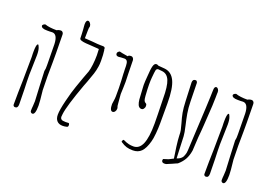

<svg xmlns="http://www.w3.org/2000/svg" viewBox="-108 -1101 2014 1415"><g transform="rotate(20 899.5 -393.5)"><path d="M204 -25Q204 -46 206 -62Q208 -90 208 -101L202 -221Q200 -255 197 -334Q202 -353 201 -378V-391Q200 -408 200 -464Q200 -524 199 -545Q196 -622 154 -622L135 -621H113Q68 -621 66 -642Q66 -647 72 -652Q78 -657 87 -659Q120 -647 179 -647Q194 -656 211 -656Q219 -656 225 -649Q231 -642 231 -632Q233 -560 233 -487V-414L232 -305Q232 -253 234 -195L235 -188V-187Q244 -109 244 -79Q244 -8 221 -8Q214 -8 209 -13Q204 -18 204 -25ZM69 -24Q69 -122 72 -213Q74 -335 74 -400Q74 -413 73 -424V-442Q73 -465 75.5 -481Q78 -497 83 -501Q84 -502 87 -502Q89 -502 92 -496.5Q95 -491 98 -483Q106 -463 106 -425L104 -346L102 -269Q102 -225 105 -153L107 -39Q107 -9 85 -9Q78 -9 73.5 -13.5Q69 -18 69 -24Z M461 0Q432 0 416 -17Q400 -34 400 -66Q400 -102 419 -179.5Q438 -257 455 -304Q467 -341 484 -386Q495 -413 505 -442Q512 -463 516.5 -500.5Q521 -538 521 -576Q521 -595 519 -623L513 -624L441 -629Q386 -631 370 -641Q364 -646 364 -650L363 -683Q363 -703 361 -720.5Q359 -738 359 -743Q358 -749 358 -759Q358 -792 375 -792Q383 -792 391 -782Q399 -772 400 -759Q400 -753 397 -744L396 -724L395 -663Q403 -663 453 -659Q503 -654 522 -654H530H538Q549 -654 553 -650.5Q557 -647 558 -637Q558 -633 557 -631L559 -630Q564 -597 564 -547Q564 -519 561 -502Q556 -469 547 -441.5Q538 -414 521 -368Q511 -344 507 -332Q439 -145 432 -82Q430 -68 430 -61Q430 -48 438.5 -41Q447 -34 472 -34Q486 -34 495 -35Q504 -35 503 -15Q501 -5 492 -4Q477 0 461 0Z M797 -257Q797 -243 789.5 -233Q782 -223 772 -223Q749 -223 749 -276Q749 -281 752.5 -301.5Q756 -322 756 -340V-404Q756 -417 754 -463L751 -516V-527Q751 -540 750 -545Q750 -550 749.5 -575Q749 -600 742 -611Q735 -622 720 -622Q705 -622 693 -621Q679 -619 676 -619Q653 -619 653 -637V-639Q653 -650 670 -659Q688 -655 691 -654Q731 -647 737 -646Q740 -656 762 -656Q770 -656 776 -649Q782 -642 783 -632Q785 -556 785 -526L787 -463L786 -420L784 -367Q784 -356 787 -330L790 -295Q792 -281 792 -276Q797 -263 797 -257Z M1131 -420V-263Q1131 -226 1127 -182.5Q1123 -139 1116 -116Q1100 -58 1075 -32.5Q1050 -7 1009 -7Q980 -7 959 -13.5Q938 -20 914 -36Q914 -36 910 -40V-41Q910 -45 913.5 -50.5Q917 -56 920 -57H921Q948 -44 966 -40Q984 -36 1003 -36Q1049 -36 1071 -88Q1093 -140 1093 -248Q1093 -289 1092 -319L1089 -441Q1089 -539 1071 -582.5Q1053 -626 1012 -630L981 -633Q968 -631 965 -618Q962 -605 958 -559Q956 -541 956 -504Q956 -474 960 -416Q962 -389 966.5 -380Q971 -371 979 -367Q984 -365 986.5 -360.5Q989 -356 989 -344Q989 -335 981 -324Q973 -313 958 -316Q943 -320 936 -336Q929 -352 926.5 -376.5Q924 -401 921 -468L920 -489Q920 -513 924 -559Q927 -615 934 -639.5Q941 -664 957 -664Q964 -664 974 -658L1023 -654Q1078 -649 1104.5 -593.5Q1131 -538 1131 -420Z M1429 -656Q1437 -656 1444 -647Q1451 -638 1451 -625Q1451 -623 1450.5 -613Q1450 -603 1450 -581Q1448 -529 1448 -517L1438 -360Q1436 -334 1435 -319.5Q1434 -305 1433 -296L1430 -262L1424 -156Q1417 -114 1401 -85.5Q1385 -57 1355 -31Q1347 -28 1337.5 -23.5Q1328 -19 1319 -15Q1276 4 1274 4Q1269 5 1261 5Q1242 5 1239 -10V-14Q1239 -20 1242 -24L1280 -36L1315 -54Q1309 -88 1302 -142Q1295 -196 1294 -228Q1294 -252 1290.5 -269Q1287 -286 1278 -318Q1266 -358 1259.5 -393Q1253 -428 1251 -482L1245 -625Q1245 -639 1251 -645.5Q1257 -652 1270 -652Q1274 -652 1278 -647Q1282 -642 1283 -636L1286 -491Q1287 -440 1294 -399.5Q1301 -359 1312 -313Q1325 -257 1326 -233L1333 -62L1349 -68Q1359 -73 1367.5 -81Q1376 -89 1379 -97Q1380 -100 1385 -112.5Q1390 -125 1391 -146Q1394 -194 1396 -247L1408 -481L1412 -574L1413 -609Q1414 -619 1414 -632Q1414 -643 1418.5 -649.5Q1423 -656 1429 -656Z M1700 -25Q1700 -46 1702 -62Q1704 -90 1704 -101L1698 -221Q1696 -255 1693 -334Q1698 -353 1697 -378V-391Q1696 -408 1696 -464Q1696 -524 1695 -545Q1692 -622 1650 -622L1631 -621H1609Q1564 -621 1562 -642Q1562 -647 1568 -652Q1574 -657 1583 -659Q1616 -647 1675 -647Q1690 -656 1707 -656Q1715 -656 1721 -649Q1727 -642 1727 -632Q1729 -560 1729 -487V-414L1728 -305Q1728 -253 1730 -195L1731 -188V-187Q1740 -109 1740 -79Q1740 -8 1717 -8Q1710 -8 1705 -13Q1700 -18 1700 -25ZM1565 -24Q1565 -122 1568 -213Q1570 -335 1570 -400Q1570 -413 1569 -424V-442Q1569 -465 1571.5 -481Q1574 -497 1579 -501Q1580 -502 1583 -502Q1585 -502 1588 -496.5Q1591 -491 1594 -483Q1602 -463 1602 -425L1600 -346L1598 -269Q1598 -225 1601 -153L1603 -39Q1603 -9 1581 -9Q1574 -9 1569.5 -13.5Q1565 -18 1565 -24Z"/></g></svg>

Font: Amatic SC
Style: Regular
Weight: 400
Designer: Multiple Designers
Foundry: Vernon Adams
Version: Version 2.505